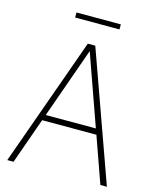

<svg xmlns="http://www.w3.org/2000/svg" viewBox="-130 -978 863 1066"><g transform="rotate(15 302.0 -445.5)"><path d="M16 0 280.5 -740H323.5L588.5 0H551L457.5 -264H145.5L52 0ZM157.5 -297H445.5L301.5 -703ZM175 -862V-891H430V-862Z"/></g></svg>

Font: Encode Sans Semi Condensed Thin
Style: Regular
Weight: 100
Width: 4
Designer: Multiple Designers
Foundry: Impallari Type
Version: Version 3.000; ttfautohint (v1.8.3) -l 8 -r 50 -G 200 -x 14 